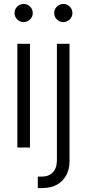

<svg xmlns="http://www.w3.org/2000/svg" viewBox="-20 -743 438 967"><path d="M67.4 0V-522.5H130.9V0ZM99.1 -631.8Q80.1 -631.8 66.7 -645.3Q53.2 -658.7 53.2 -677.2Q53.2 -696.3 66.7 -709.7Q80.1 -723.1 99.1 -723.1Q118.2 -723.1 131.6 -709.7Q145 -696.3 145 -677.2Q145 -658.7 131.6 -645.3Q118.2 -631.8 99.1 -631.8ZM266.6 -522.5H330.1V69.8Q330.1 109.4 313.5 139.9Q296.9 170.4 266.6 187.3Q236.3 204.1 194.3 204.1H170.4V146.5H189.9Q225.6 146.5 246.1 125.2Q266.6 104 266.6 63ZM298.8 -631.8Q279.8 -631.8 266.4 -645.3Q252.9 -658.7 252.9 -677.2Q252.9 -696.3 266.4 -709.7Q279.8 -723.1 298.8 -723.1Q317.9 -723.1 331.3 -709.7Q344.7 -696.3 344.7 -677.2Q344.7 -658.7 331.3 -645.3Q317.9 -631.8 298.8 -631.8Z"/></svg>

Font: Inter 28pt Light
Style: Regular
Weight: 300
Designer: Rasmus Andersson
Foundry: rsms
Version: Version 4.001;git-66647c0bb